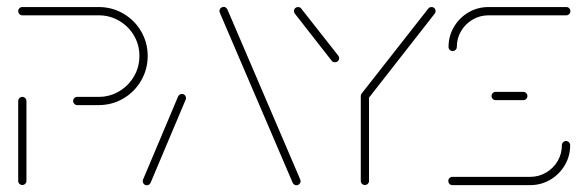

<svg xmlns="http://www.w3.org/2000/svg" viewBox="-20 -539 1708 559"><path d="M45.2 -0.4Q40 -0.4 36.5 -3.9Q33 -7.4 33 -12.2V-244.8Q33 -250 36.7 -253.5Q40.4 -257 45.2 -257Q50 -257 53.5 -253.3Q57 -249.6 57 -244.8V-12.2Q57 -7.4 53.5 -3.9Q50 -0.4 45.2 -0.4ZM193 -245.2Q193 -250 196.5 -253.5Q200 -257 204.8 -257H267.4Q299.6 -257 326.9 -273.1Q354.1 -289.3 370 -316.5Q385.9 -343.7 385.9 -376.3Q385.9 -408.5 370 -435.6Q354.1 -462.6 326.9 -478.5Q299.6 -494.4 267.4 -494.4H44.8Q40 -494.4 36.5 -498Q33 -501.5 33 -506.7Q33 -511.5 36.5 -515Q40 -518.5 44.8 -518.5H267.4Q306.3 -518.5 339.1 -499.4Q371.9 -480.4 390.9 -447.6Q410 -414.8 410 -376.3Q410 -337.4 390.9 -304.4Q371.9 -271.5 339.1 -252.2Q306.3 -233 267.4 -233H204.8Q200 -233 196.5 -236.5Q193 -240 193 -245.2Z M407.4 0.4Q402.6 0.4 399.1 -3.1Q395.6 -6.7 395.6 -11.9Q395.6 -14.4 396.7 -16.7L498.5 -258.1Q500 -261.5 503 -263.5Q505.9 -265.6 509.6 -265.6Q514.4 -265.6 518 -262Q521.5 -258.5 521.5 -253.3Q521.5 -250.7 520.4 -248.5L418.5 -7Q417 -3.7 414.1 -1.7Q411.1 0.4 407.4 0.4ZM855.2 -11.9Q855.2 -7 851.7 -3.3Q848.1 0.4 843 0.4Q839.3 0.4 836.5 -1.7Q833.7 -3.7 832.2 -6.7L622.6 -495.9Q618.9 -504.1 618.9 -506.7Q618.9 -511.9 622.6 -515.4Q626.3 -518.9 631.1 -518.9Q634.8 -518.9 637.6 -516.9Q640.4 -514.8 641.9 -511.9L851.5 -22.6Q855.2 -14.4 855.2 -11.9Z M1042.2 -268.9Q1047.4 -268.9 1050.9 -265.4Q1054.4 -261.9 1054.4 -257V-12.2Q1054.4 -7.4 1050.9 -3.9Q1047.4 -0.4 1042.2 -0.4Q1037.4 -0.4 1033.9 -3.9Q1030.4 -7.4 1030.4 -12.2V-257Q1030.4 -262.2 1033.9 -265.6Q1037.4 -268.9 1042.2 -268.9ZM967.4 -369.6Q967.4 -364.8 963.9 -361.3Q960.4 -357.8 955.2 -357.8Q948.9 -357.8 945.6 -362.2L838.5 -499.3Q835.9 -501.9 835.9 -506.7Q835.9 -511.9 839.4 -515.2Q843 -518.5 847.8 -518.5Q853.7 -518.5 857 -514.1L964.8 -377Q967.4 -373.7 967.4 -369.6ZM1236.3 -518.5Q1241.5 -518.5 1244.8 -515.2Q1248.1 -511.9 1248.1 -506.7Q1248.1 -501.9 1245.6 -499.3L1051.9 -251.5Q1048.5 -247 1042.2 -247Q1037.4 -247 1033.9 -250.6Q1030.4 -254.1 1030.4 -258.9Q1030.4 -263.7 1032.6 -266.3L1227 -514.1Q1230.4 -518.5 1236.3 -518.5Z M1628.1 -128.5Q1633 -128.5 1636.5 -124.8Q1640 -121.1 1640 -116.3Q1640 -84.4 1624.3 -57.8Q1608.5 -31.1 1581.9 -15.6Q1555.2 0 1523.7 0H1297Q1292.2 0 1288.7 -3.5Q1285.2 -7 1285.2 -12.2Q1285.2 -17 1288.7 -20.6Q1292.2 -24.1 1297 -24.1H1523.7Q1548.5 -24.1 1569.8 -36.5Q1591.1 -48.9 1603.5 -70Q1615.9 -91.1 1615.9 -116.3Q1615.9 -121.5 1619.6 -125Q1623.3 -128.5 1628.1 -128.5ZM1515.6 -259.3Q1515.6 -254.4 1512 -250.9Q1508.5 -247.4 1503.3 -247.4H1423Q1418.1 -247.4 1414.6 -250.9Q1411.1 -254.4 1411.1 -259.3Q1411.1 -264.4 1414.6 -268Q1418.1 -271.5 1423 -271.5H1503.3Q1508.5 -271.5 1512 -268Q1515.6 -264.4 1515.6 -259.3ZM1298.1 -390.4Q1293 -390.4 1289.4 -393.9Q1285.9 -397.4 1285.9 -402.2Q1285.9 -434.1 1301.7 -460.7Q1317.4 -487.4 1344.1 -503Q1370.7 -518.5 1402.2 -518.5H1628.9Q1633.7 -518.5 1637.2 -515Q1640.7 -511.5 1640.7 -506.7Q1640.7 -501.5 1637.2 -498Q1633.7 -494.4 1628.9 -494.4H1402.2Q1377.4 -494.4 1356.1 -482Q1334.8 -469.6 1322.4 -448.5Q1310 -427.4 1310 -402.2Q1310 -397.4 1306.5 -393.9Q1303 -390.4 1298.1 -390.4Z"/></svg>

Font: 26F Galaxy Sans Thin
Style: Regular
Weight: 100
Designer: C₂₉H₂₅N₃O₅
Version: Version 1.100